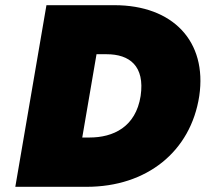

<svg xmlns="http://www.w3.org/2000/svg" viewBox="-20 -720 792 740"><path d="M314 0C545 0 715 -135 748 -350C779 -561 646 -700 421 -700H159L39 0ZM391 -511C479 -511 539 -466 522 -350C503 -230 416 -190 325 -190H297L352 -511Z"/></svg>

Font: Jost* Black
Style: Italic
Weight: 900
Italic angle: -10°
Version: Version 3.7